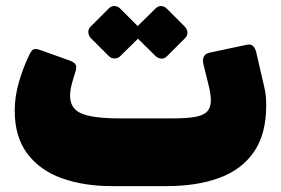

<svg xmlns="http://www.w3.org/2000/svg" viewBox="-20 -622 954 652"><path d="M360 10Q265 10 190.5 -16.5Q116 -43 73 -100Q30 -157 30 -246Q30 -294 44 -342.5Q58 -391 79 -435Q84 -446 91 -452.5Q98 -459 117 -452L215 -417Q234 -410 237.5 -401.5Q241 -393 236 -378Q228 -353 223 -333.5Q218 -314 218 -297Q218 -253 257 -236.5Q296 -220 386 -220H569Q617 -220 645 -225.5Q673 -231 684.5 -244.5Q696 -258 696 -281Q696 -304 687 -338L671 -403Q667 -421 672.5 -430.5Q678 -440 691 -443L818 -470Q832 -473 839.5 -465.5Q847 -458 850 -445L877 -328Q881 -313 882.5 -297Q884 -281 884 -264Q884 -167 842.5 -106.5Q801 -46 725 -18Q649 10 545 10ZM388 -431Q381 -424 369.5 -423.5Q358 -423 349 -432L288 -493Q281 -501 280 -512Q279 -523 288 -532L349 -593Q358 -602 369 -601.5Q380 -601 388 -593L449 -532Q458 -523 458.5 -511.5Q459 -500 450 -492ZM547 -431Q538 -422 527 -423Q516 -424 508 -432L446 -493Q438 -501 438 -512.5Q438 -524 446 -532L508 -593Q516 -601 526.5 -601.5Q537 -602 546 -593L607 -532Q616 -523 616.5 -512Q617 -501 608 -492Z"/></svg>

Font: Rubik Black
Style: Regular
Weight: 900
Designer: Hubert and Fischer
Foundry: Hubert and Fischer
Version: Version 2.300;gftools[0.9.30]